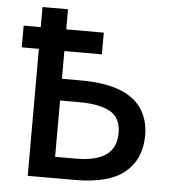

<svg xmlns="http://www.w3.org/2000/svg" viewBox="-52 -761 725 809"><g transform="rotate(5 311.0 -357.0)"><path d="M95.2 -713.9V-628.9H22.9V-537.1H95.2V0H294.9C391.1 0 461.4 -19 506.3 -56.6C550.8 -94.2 573.2 -146 573.2 -212.9C573.2 -252.9 564 -288.6 544.9 -319.8C506.8 -381.8 425.3 -419.9 284.2 -419.9H203.1V-537.1H361.8V-628.9H203.1V-713.9ZM284.2 -328.1C340.3 -328.1 383.8 -319.8 414.6 -303.2C445.3 -286.1 460.9 -256.3 460.9 -212.9C460.9 -128.9 403.3 -89.8 290 -89.8H203.1V-328.1Z"/></g></svg>

Font: Noto Reveo Sans
Style: Regular
Weight: 500
Designer: Monotype Design Team
Foundry: Monotype Imaging Inc.
Version: Version 2.007